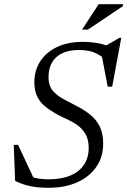

<svg xmlns="http://www.w3.org/2000/svg" viewBox="-20 -878 602 908"><path d="M485 -593Q452.5 -618.5 424.8 -630Q397 -641.5 352 -641.5Q307 -641.5 275 -626.5Q243 -611.5 226.2 -583Q209.5 -554.5 209.5 -513Q209.5 -471.5 231.2 -447.2Q253 -423 285.8 -406.5Q318.5 -390 350.5 -372.5Q382.5 -355.5 409.2 -333.5Q436 -311.5 452 -279Q468 -246.5 468 -197.5Q468 -136.5 436 -89.5Q404 -42.5 346 -16.2Q288 10 210 10Q160.5 10 125.5 3Q90.5 -4 51.5 -22.5L45 -193H65.5L143 -27L121 -45Q144.5 -36 164.8 -33Q185 -30 209 -30Q271 -30 313.2 -48Q355.5 -66 377.5 -99.5Q399.5 -133 399.5 -178.5Q399.5 -218.5 384.2 -244.2Q369 -270 345 -286.8Q321 -303.5 294 -315.5Q267 -327.5 244 -340.5Q213.5 -358 190.5 -377.2Q167.5 -396.5 155 -423.5Q142.5 -450.5 142.5 -490Q142.5 -544.5 170 -587.5Q197.5 -630.5 248.8 -655.2Q300 -680 371.5 -680Q406 -680 435.5 -675.2Q465 -670.5 502 -656.5L472.5 -657.5L545 -699H553.5L510.5 -468H489.5L457 -636.5ZM368 -738 446.5 -858H561.5V-849L395.5 -738Z"/></svg>

Font: Newsreader Text
Style: Italic
Weight: 400
Italic angle: -17°
Designer: Hugues Gentile
Foundry: Production Type
Version: Version 1.001